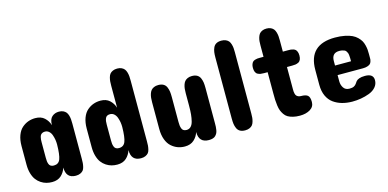

<svg xmlns="http://www.w3.org/2000/svg" viewBox="-67 -1074 2929 1448"><g transform="rotate(-15 1397.0 -350.0)"><path d="M456.1 -112.8Q456.1 -92.3 455.1 -79.1Q454.1 -65.9 450.2 -49.3Q446.3 -32.7 438.5 -23.2Q430.7 -13.7 416 -6.8Q401.4 0 380.9 0Q304.2 0 304.2 -84Q293.5 -48.8 266.8 -24.4Q240.2 0 195.8 0Q172.9 0 151.6 -5.6Q130.4 -11.2 110.1 -24.4Q89.8 -37.6 75 -57.4Q60.1 -77.1 51 -107.9Q42 -138.7 42 -176.8V-321.8Q42 -369.6 55.4 -405.3Q68.8 -440.9 91.8 -460.7Q114.7 -480.5 140.6 -489.7Q166.5 -499 195.8 -499Q240.2 -499 266.8 -474.6Q293.5 -450.2 304.2 -415Q304.2 -460.9 326.4 -480.5Q348.6 -500 380.9 -500Q400.4 -500 414.3 -493.4Q428.2 -486.8 436.3 -476.8Q444.3 -466.8 449 -451.2Q453.6 -435.5 454.8 -420.7Q456.1 -405.8 456.1 -386.2ZM195.8 -311V-189.9Q195.8 -173.8 197 -162.8Q198.2 -151.9 202.4 -140.4Q206.5 -128.9 216.1 -123Q225.6 -117.2 240.2 -117.2Q277.3 -117.2 290.3 -150.6Q303.2 -184.1 304.2 -265.1Q304.2 -283.2 301.3 -301.5Q298.3 -319.8 291.7 -338.9Q285.2 -357.9 271.7 -369.9Q258.3 -381.8 240.2 -381.8Q228.5 -381.8 220 -377.7Q211.4 -373.5 206.8 -367.2Q202.1 -360.8 199.7 -350.8Q197.3 -340.8 196.5 -332Q195.8 -323.2 195.8 -311Z M964.8 -112.8Q964.8 -92.3 963.9 -79.1Q962.9 -65.9 959 -49.3Q955.1 -32.7 947.3 -23.2Q939.5 -13.7 924.8 -6.8Q910.2 0 889.6 0Q813 0 813 -84Q802.2 -48.8 775.6 -24.4Q749 0 704.6 0Q681.6 0 660.4 -5.6Q639.2 -11.2 618.9 -24.4Q598.6 -37.6 583.7 -57.4Q568.8 -77.1 559.8 -107.9Q550.8 -138.7 550.8 -176.8V-321.8Q550.8 -369.6 564.2 -405.3Q577.6 -440.9 600.6 -460.7Q623.5 -480.5 649.4 -489.7Q675.3 -499 704.6 -499Q749 -499 775.6 -474.6Q802.2 -450.2 813 -415V-585.9Q813 -606 814.2 -620.4Q815.4 -634.8 819.8 -650.9Q824.2 -667 832.3 -677Q840.3 -687 855 -693.6Q869.6 -700.2 889.6 -700.2Q909.2 -700.2 923.1 -693.6Q937 -687 945.1 -677Q953.1 -667 957.8 -651.1Q962.4 -635.3 963.6 -620.4Q964.8 -605.5 964.8 -585.9ZM704.6 -311V-189.9Q704.6 -173.3 705.8 -162.8Q707 -152.3 711.2 -140.6Q715.3 -128.9 724.6 -123Q733.9 -117.2 748.5 -117.2Q785.6 -117.2 798.8 -150.9Q812 -184.6 813 -265.1Q813 -283.2 810.1 -301.5Q807.1 -319.8 800.3 -338.9Q793.5 -357.9 780 -369.9Q766.6 -381.8 748.5 -381.8Q733.9 -381.8 724.6 -376.2Q715.3 -370.6 711.2 -359.1Q707 -347.7 705.8 -337.4Q704.6 -327.1 704.6 -311Z M1078.6 -178.2V-386.2Q1078.6 -405.3 1080.1 -420.2Q1081.5 -435.1 1086.4 -450.7Q1091.3 -466.3 1099.6 -476.6Q1107.9 -486.8 1122.3 -493.4Q1136.7 -500 1156.7 -500Q1181.2 -500 1197 -490.7Q1212.9 -481.4 1220.2 -463.9Q1227.5 -446.3 1230 -428.7Q1232.4 -411.1 1232.4 -386.2V-190.9Q1232.4 -174.3 1233.9 -163.1Q1235.4 -151.9 1239.5 -140.4Q1243.7 -128.9 1252.9 -123Q1262.2 -117.2 1276.4 -117.2Q1295.9 -117.2 1309.3 -130.1Q1322.8 -143.1 1329.3 -168.2Q1335.9 -193.4 1338.6 -222.4Q1341.3 -251.5 1341.3 -291V-386.2Q1341.3 -405.3 1342.8 -420.2Q1344.2 -435.1 1349.1 -450.7Q1354 -466.3 1362.3 -476.6Q1370.6 -486.8 1385 -493.4Q1399.4 -500 1419.4 -500Q1443.8 -500 1459.7 -490.7Q1475.6 -481.4 1483.2 -463.9Q1490.7 -446.3 1493.2 -428.7Q1495.6 -411.1 1495.6 -386.2V-112.8Q1495.6 -95.2 1495.1 -84.2Q1494.6 -73.2 1492.2 -58.6Q1489.7 -43.9 1484.9 -34.7Q1480 -25.4 1471.9 -16.8Q1463.9 -8.3 1450.4 -4.2Q1437 0 1419.4 0Q1341.3 0 1341.3 -84Q1331.5 -49.8 1304.2 -24.9Q1276.9 0 1232.4 0Q1203.1 0 1177 -9.5Q1150.9 -19 1128.2 -39.1Q1105.5 -59.1 1092 -94.7Q1078.6 -130.4 1078.6 -178.2Z M1627 -111.8V-588.9Q1627 -613.3 1629.4 -630.6Q1631.8 -647.9 1639.4 -665Q1647 -682.1 1662.8 -691.2Q1678.7 -700.2 1703.1 -700.2Q1723.1 -700.2 1737.5 -693.6Q1752 -687 1759.8 -677.2Q1767.6 -667.5 1772.2 -651.9Q1776.9 -636.2 1778.1 -622.3Q1779.3 -608.4 1779.3 -588.9V-111.8Q1779.3 -92.3 1778.1 -78.4Q1776.9 -64.5 1772.2 -48.6Q1767.6 -32.7 1759.8 -22.9Q1752 -13.2 1737.5 -6.6Q1723.1 0 1703.1 0Q1678.7 0 1662.8 -9Q1647 -18.1 1639.4 -35.4Q1631.8 -52.7 1629.4 -70.1Q1627 -87.4 1627 -111.8Z M1951.2 -500H1979V-587.9Q1979 -606.9 1980.2 -621.3Q1981.4 -635.7 1986.3 -651.4Q1991.2 -667 1999 -677Q2006.8 -687 2021.2 -693.6Q2035.6 -700.2 2055.2 -700.2Q2074.7 -700.2 2088.6 -693.6Q2102.5 -687 2110.4 -677Q2118.2 -667 2122.8 -651.4Q2127.4 -635.7 2128.7 -621.3Q2129.9 -606.9 2129.9 -587.9V-500H2170.9Q2183.6 -500 2192.1 -499.3Q2200.7 -498.5 2211.2 -495.1Q2221.7 -491.7 2228 -485.6Q2234.4 -479.5 2238.8 -468Q2243.2 -456.5 2243.2 -439.9Q2243.2 -420.4 2237.3 -407.5Q2231.4 -394.5 2219.7 -388.9Q2208 -383.3 2197.3 -381.6Q2186.5 -379.9 2170.9 -379.9H2129.9V-205.1Q2129.9 -194.8 2130.4 -188Q2130.9 -181.2 2133.3 -171.4Q2135.7 -161.6 2140.4 -155.8Q2145 -149.9 2153.8 -145.5Q2162.6 -141.1 2175.3 -141.1Q2212.9 -141.1 2228 -127.9Q2243.2 -114.7 2243.2 -77.1Q2243.2 -39.6 2210.7 -19.8Q2178.2 0 2129.9 0Q2099.6 0 2076.4 -5.9Q2053.2 -11.7 2037.4 -21Q2021.5 -30.3 2010.5 -46.6Q1999.5 -63 1993.4 -78.6Q1987.3 -94.2 1983.9 -119.1Q1980.5 -144 1979.7 -164.1Q1979 -184.1 1979 -214.8V-379.9H1951.2Q1935.5 -379.9 1924.8 -381.6Q1914.1 -383.3 1902.8 -388.9Q1891.6 -394.5 1885.7 -407.5Q1879.9 -420.4 1879.9 -439.9Q1879.9 -456.5 1884.3 -468Q1888.7 -479.5 1894.8 -485.6Q1900.9 -491.7 1911.4 -495.1Q1921.9 -498.5 1930.2 -499.3Q1938.5 -500 1951.2 -500Z M2752.4 -315.9V-285.2Q2752.4 -275.9 2752 -270.3Q2751.5 -264.6 2747.8 -254.4Q2744.1 -244.1 2737.3 -238Q2730.5 -231.9 2716.1 -227.1Q2701.7 -222.2 2681.6 -222.2H2482.9V-173.8Q2482.9 -145 2497.8 -122.6Q2512.7 -100.1 2544.4 -100.1Q2566.4 -100.1 2578.9 -106.7Q2591.3 -113.3 2597.4 -122.6Q2603.5 -131.8 2610.4 -140.9Q2617.2 -149.9 2634.5 -156.5Q2651.9 -163.1 2680.7 -163.1Q2745.6 -163.1 2745.6 -112.8Q2745.6 -82 2725.6 -58.8Q2705.6 -35.6 2673.1 -23.4Q2640.6 -11.2 2606.9 -5.6Q2573.2 0 2538.6 0Q2495.6 -0.5 2459.5 -10.7Q2423.3 -21 2393.8 -42.2Q2364.3 -63.5 2347.4 -100.3Q2330.6 -137.2 2330.6 -187V-304.2Q2330.6 -501 2536.6 -501Q2578.6 -501 2612.3 -494.1Q2646 -487.3 2668.2 -476.8Q2690.4 -466.3 2706.8 -450.2Q2723.1 -434.1 2731.7 -418.9Q2740.2 -403.8 2745.1 -383.8Q2750 -363.8 2751.2 -349.1Q2752.4 -334.5 2752.4 -315.9ZM2482.9 -332V-296.9H2607.9Q2607.9 -313.5 2607.7 -322.5Q2607.4 -331.5 2606.2 -343.8Q2605 -356 2602.3 -362.3Q2599.6 -368.7 2595 -376Q2590.3 -383.3 2583.3 -386.7Q2576.2 -390.1 2565.7 -392.6Q2555.2 -395 2541.5 -395Q2482.9 -395 2482.9 -332Z"/></g></svg>

Font: Concert One
Style: Regular
Weight: 400
Designer: Johan Kallas, Mihkel Virkus
Foundry: Johan Kallas, Mihkel Virkus
Version: Version 1.003